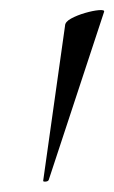

<svg xmlns="http://www.w3.org/2000/svg" viewBox="-20 -660 225 378"><path d="M65 -304 108 -609Q108 -617 120 -623.5Q132 -630 147.5 -634.5Q163 -639 174.5 -640Q186 -641 185 -637L76 -306Q75 -303 70 -302.5Q65 -302 65 -304Z"/></svg>

Font: Cormorant
Style: Italic
Weight: 400
Italic angle: -10°
Designer: Christian Thalmann (Catharsis Fonts)
Foundry: Catharsis Fonts
Version: Version 4.000